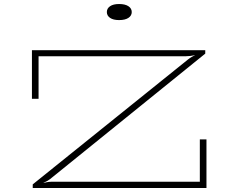

<svg xmlns="http://www.w3.org/2000/svg" viewBox="-20 -936 1180 956"><path d="M143 -18 915 -639Q925 -647 935.5 -653Q946 -659 950 -660V-661Q925 -656 906 -656H172V-444H139V-686H1002V-669L229 -44Q218 -35 197 -26V-25Q200 -26 211.5 -28.5Q223 -31 235 -31H975V-242H1008V0H143ZM512 -876Q512 -894 528 -905Q544 -916 573 -916Q603 -916 619.5 -905Q636 -894 636 -876Q636 -858 619.5 -847Q603 -836 573 -836Q544 -836 528 -847Q512 -858 512 -876Z"/></svg>

Font: BioRhyme Expanded ExtraLight
Style: Regular
Weight: 275
Width: 7
Designer: Aoife Mooney
Foundry: Aoife Mooney Type
Version: Version 1.001